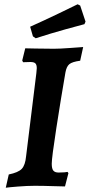

<svg xmlns="http://www.w3.org/2000/svg" viewBox="-20 -869 420 898"><path d="M222 -103Q222 -80 229.5 -71Q237 -62 254 -62Q270 -62 281.5 -63Q293 -64 296 -65L300 -59L284 3Q268 3 225 1.5Q182 0 142 0Q108 0 64 3.5Q20 7 7 9L21 -53Q65 -62 81.5 -79Q98 -96 102 -138L150 -527Q152 -545 152 -550Q152 -566 145.5 -572.5Q139 -579 122 -579L88 -578L84 -586L98 -643Q126 -643 146 -642L232 -641Q259 -641 306.5 -644.5Q354 -648 369 -649L355 -585Q318 -580 304.5 -569Q291 -558 286 -530Q265 -409 243.5 -270Q222 -131 222 -103ZM147 -690 134 -699 121 -744Q188 -774 255.5 -806.5Q323 -839 343 -849L355 -843L380 -768L375 -756Q355 -751 286.5 -732Q218 -713 147 -690Z"/></svg>

Font: Alegreya
Style: Bold Italic
Weight: 700
Italic angle: -7°
Designer: Juan Pablo del Peral
Foundry: Huerta Tipografica
Version: Version 2.007; ttfautohint (v1.6)